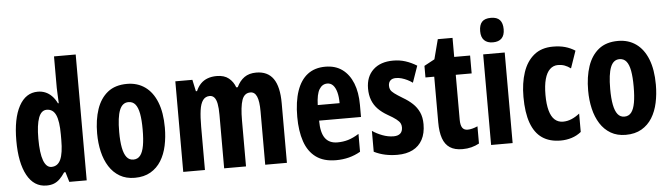

<svg xmlns="http://www.w3.org/2000/svg" viewBox="-48 -953 4026 1155"><g transform="rotate(-5 1965.0 -376.0)"><path d="M192 10Q116 10 75 -65.5Q34 -141 34 -274Q34 -408 74.5 -482.5Q115 -557 188 -557Q212 -557 233 -548.5Q254 -540 272 -522Q290 -504 303 -477H308Q307 -509 305.5 -531.5Q304 -554 304 -570V-760H435V0H330L312 -60H304Q288 -36 272 -20.5Q256 -5 237 2.5Q218 10 192 10ZM231 -99Q269 -99 286.5 -137Q304 -175 304 -257V-288Q304 -369 287 -406.5Q270 -444 232 -444Q199 -444 183 -401Q167 -358 167 -275Q167 -187 183.5 -143Q200 -99 231 -99Z M931 -275Q931 -218 920 -166.5Q909 -115 884.5 -75.5Q860 -36 820.5 -13Q781 10 725 10Q673 10 634.5 -12.5Q596 -35 571 -74.5Q546 -114 534 -165.5Q522 -217 522 -275Q522 -358 543.5 -421.5Q565 -485 610 -521Q655 -557 727 -557Q789 -557 835 -524.5Q881 -492 906 -429Q931 -366 931 -275ZM655 -273Q655 -216 662.5 -177.5Q670 -139 685.5 -119.5Q701 -100 726 -100Q752 -100 767.5 -119.5Q783 -139 790 -178Q797 -217 797 -275Q797 -333 790 -371Q783 -409 767.5 -428Q752 -447 726 -447Q689 -447 672 -404.5Q655 -362 655 -273Z M1507 -557Q1576 -557 1610 -508.5Q1644 -460 1644 -360V0H1513V-322Q1513 -383 1500.5 -412Q1488 -441 1462 -441Q1425 -441 1411 -400.5Q1397 -360 1397 -277V0H1265V-323Q1265 -364 1260 -390Q1255 -416 1244 -428.5Q1233 -441 1216 -441Q1190 -441 1175 -420.5Q1160 -400 1154.5 -360Q1149 -320 1149 -261V0H1018V-547H1121L1136 -477H1143Q1154 -503 1171.5 -521Q1189 -539 1213.5 -548Q1238 -557 1268 -557Q1314 -557 1341 -535Q1368 -513 1380 -479H1389Q1407 -517 1435.5 -537Q1464 -557 1507 -557Z M1924 -556Q1985 -556 2026.5 -525.5Q2068 -495 2090 -440Q2112 -385 2112 -309V-236H1859Q1859 -164 1883.5 -130Q1908 -96 1958 -96Q1992 -96 2022.5 -105Q2053 -114 2088 -136V-28Q2055 -9 2018.5 0.5Q1982 10 1940 10Q1866 10 1819.5 -24Q1773 -58 1751.5 -121Q1730 -184 1730 -270Q1730 -362 1752 -426Q1774 -490 1817 -523Q1860 -556 1924 -556ZM1927 -454Q1897 -454 1879 -425Q1861 -396 1859 -330H1991Q1991 -369 1983.5 -396.5Q1976 -424 1962 -439Q1948 -454 1927 -454Z M2483 -160Q2483 -105 2462.5 -67Q2442 -29 2403.5 -9.5Q2365 10 2311 10Q2272 10 2237 2.5Q2202 -5 2170 -21V-147Q2196 -129 2230 -116Q2264 -103 2298 -103Q2324 -103 2338 -115.5Q2352 -128 2352 -153Q2352 -167 2346 -178Q2340 -189 2323 -202.5Q2306 -216 2272 -235Q2239 -254 2216 -277.5Q2193 -301 2181 -332Q2169 -363 2169 -402Q2169 -474 2213 -515.5Q2257 -557 2334 -557Q2373 -557 2407.5 -546Q2442 -535 2476 -514L2441 -414Q2426 -425 2409.5 -433Q2393 -441 2376 -446Q2359 -451 2341 -451Q2319 -451 2307.5 -439.5Q2296 -428 2296 -408Q2296 -394 2301.5 -383.5Q2307 -373 2323.5 -360.5Q2340 -348 2373 -328Q2406 -309 2430.5 -286Q2455 -263 2469 -232.5Q2483 -202 2483 -160Z M2745 -104Q2758 -104 2773.5 -108Q2789 -112 2805 -119V-15Q2783 -3 2758 3.5Q2733 10 2704 10Q2657 10 2628 -9Q2599 -28 2585.5 -66.5Q2572 -105 2572 -163V-439H2519V-509L2582 -543L2613 -662H2702V-547H2798V-439H2702V-168Q2702 -136 2712 -120Q2722 -104 2745 -104Z M3007 -547V0H2877V-547ZM2942 -762Q2979 -762 2996 -743Q3013 -724 3013 -687Q3013 -651 2995 -632.5Q2977 -614 2942 -614Q2908 -614 2889.5 -632.5Q2871 -651 2871 -687Q2871 -725 2888 -743.5Q2905 -762 2942 -762Z M3297 10Q3230 10 3185.5 -20.5Q3141 -51 3118.5 -113.5Q3096 -176 3096 -271Q3096 -354 3117.5 -418.5Q3139 -483 3184 -520Q3229 -557 3299 -557Q3340 -557 3372 -548Q3404 -539 3432 -521L3396 -417Q3377 -431 3359 -437.5Q3341 -444 3319 -444Q3291 -444 3270.5 -424.5Q3250 -405 3239.5 -366.5Q3229 -328 3229 -271Q3229 -215 3239.5 -177Q3250 -139 3270.5 -120.5Q3291 -102 3321 -102Q3347 -102 3372 -112.5Q3397 -123 3421 -142V-31Q3395 -10 3363 0Q3331 10 3297 10Z M3896 -275Q3896 -218 3885 -166.5Q3874 -115 3849.5 -75.5Q3825 -36 3785.5 -13Q3746 10 3690 10Q3638 10 3599.5 -12.5Q3561 -35 3536 -74.5Q3511 -114 3499 -165.5Q3487 -217 3487 -275Q3487 -358 3508.5 -421.5Q3530 -485 3575 -521Q3620 -557 3692 -557Q3754 -557 3800 -524.5Q3846 -492 3871 -429Q3896 -366 3896 -275ZM3620 -273Q3620 -216 3627.5 -177.5Q3635 -139 3650.5 -119.5Q3666 -100 3691 -100Q3717 -100 3732.5 -119.5Q3748 -139 3755 -178Q3762 -217 3762 -275Q3762 -333 3755 -371Q3748 -409 3732.5 -428Q3717 -447 3691 -447Q3654 -447 3637 -404.5Q3620 -362 3620 -273Z"/></g></svg>

Font: Noto Sans Display ExtraCondensed
Style: Bold
Weight: 700
Width: 2
Designer: Monotype Design Team
Foundry: Monotype Imaging Inc.
Version: Version 2.003